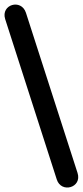

<svg xmlns="http://www.w3.org/2000/svg" viewBox="-29 -774 370 859"><path d="M-6 -689 225 29C245 92 339 66 318 0L87 -717C66 -781 -26 -754 -6 -689Z"/></svg>

Font: SN Pro SemiBold
Style: Regular
Weight: 600
Designer: Tobias Whetton
Foundry: Supernotes
Version: Version 1.003;Glyphs 3.3 (3324)